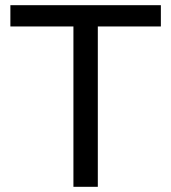

<svg xmlns="http://www.w3.org/2000/svg" viewBox="-20 -720 660 740"><path d="M263 0V-618H20V-700H600V-618H357V0Z"/></svg>

Font: Golos Text
Style: Regular
Weight: 400
Designer: A.Korolkova, Vitaly Kuzmin
Foundry: ParaType Ltd
Version: Version 2.004